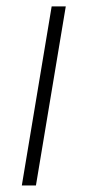

<svg xmlns="http://www.w3.org/2000/svg" viewBox="-20 -565 267 585"><path d="M46.5 0 137.4 -545.5H180.4L89.5 0Z"/></svg>

Font: Inter Extra Light  BETA
Style: Italic
Weight: 200
Italic angle: 9.39999°
Designer: Rasmus Andersson
Foundry: rsms
Version: Version 3.011;git-f93a4a705